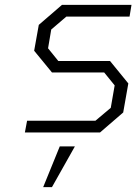

<svg xmlns="http://www.w3.org/2000/svg" viewBox="-20 -543 574 787"><path d="M82 0 91 -48H371L434 -101L450 -193L407 -246H193L120 -335L139 -441L234 -523H519L511 -475H252L190 -422L177 -345L219 -293H431L506 -201L485 -82L390 0ZM157 224 225 57H287L193 224Z"/></svg>

Font: Tomorrow Light
Style: Italic
Weight: 300
Italic angle: -10°
Designer: Tony de Marco, Monica Rizzolli
Foundry: Just in Type
Version: Version 2.002